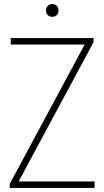

<svg xmlns="http://www.w3.org/2000/svg" viewBox="-20 -928 515 948"><path d="M28 0V-20L398 -708H33V-740H442V-720L72 -32H447V0ZM238 -845Q224.5 -845 215.8 -853.5Q207 -862 207 -876Q207 -890.5 215.8 -899.2Q224.5 -908 238 -908Q251.5 -908 260.2 -899.2Q269 -890.5 269 -876Q269 -862 260.2 -853.5Q251.5 -845 238 -845Z"/></svg>

Font: Encode Sans Condensed Condensed Thin
Style: Regular
Weight: 100
Width: 3
Designer: Multiple Designers
Foundry: Impallari Type
Version: Version 3.000; ttfautohint (v1.8.3) -l 8 -r 50 -G 200 -x 14 